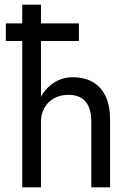

<svg xmlns="http://www.w3.org/2000/svg" viewBox="-20 -800 565 820"><path d="M155 -780H75V0H155ZM370 -280V0H450V-290Q450 -350 430.5 -390Q411 -430 375.5 -450Q340 -470 292 -470Q244 -470 207.5 -445Q171 -420 150 -377.5Q129 -335 129 -280H155Q155 -313 169.5 -339Q184 -365 210.5 -380Q237 -395 272 -395Q321 -395 345.5 -366Q370 -337 370 -280ZM5 -625H317V-700H5Z"/></svg>

Font: Glinicke Jost Regular
Style: Regular
Weight: 400
Version: Version 3.710